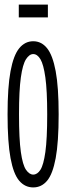

<svg xmlns="http://www.w3.org/2000/svg" viewBox="-20 -807 290 838"><path d="M125 11Q89 11 64 -18Q39 -47 26 -116.5Q13 -186 13 -308Q13 -427 26 -496.5Q39 -566 64 -596.5Q89 -627 125 -627Q161 -627 185.5 -596.5Q210 -566 223 -496.5Q236 -427 236 -308Q236 -186 223 -116.5Q210 -47 185.5 -18Q161 11 125 11ZM125 -45Q143 -45 156.5 -66Q170 -87 178 -143.5Q186 -200 186 -308Q186 -412 178 -469Q170 -526 156.5 -548.5Q143 -571 125 -571Q108 -571 93.5 -548.5Q79 -526 71 -469Q63 -412 63 -308Q63 -200 71 -143.5Q79 -87 93.5 -66Q108 -45 125 -45ZM62 -731V-787H189V-731Z"/></svg>

Font: Inconsolata UltraCondensed
Style: Regular
Weight: 400
Width: 1
Monospace: yes
Designer: Raph Levien, Cyreal, Brenton Simpson
Foundry: Raph Levien, Cyreal, Google
Version: Version 3.000; ttfautohint (v1.8.2.53-6de2)